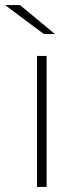

<svg xmlns="http://www.w3.org/2000/svg" viewBox="-38 -742 315 762"><path d="M147 0V-520H109V0ZM180 -607 41 -722H-18L136 -607Z"/></svg>

Font: Montserrat-Alt1 ExtLt
Style: Regular
Weight: 200
Designer: Differentunic
Foundry: Differentunic
Version: Version 7.222